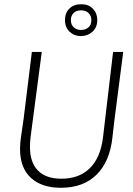

<svg xmlns="http://www.w3.org/2000/svg" viewBox="-20 -885 630 910"><path d="M441 -790Q441 -755 418 -734.5Q395 -714 363 -714Q332 -714 310 -734.5Q288 -755 288 -790Q288 -824 309 -844.5Q330 -865 365 -865Q400 -865 420.5 -843.5Q441 -822 441 -790ZM364 -836Q342 -836 329 -823.5Q316 -811 316 -790Q316 -768 329.5 -755.5Q343 -743 364 -743Q385 -743 399 -755Q413 -767 413 -789Q413 -810 400 -823Q387 -836 364 -836ZM564 -639 522 -313 513 -235Q501 -120 438 -57.5Q375 5 269 5Q177 5 126 -42.5Q75 -90 75 -178Q75 -207 79 -232L92 -322L131 -639H178L125 -236Q122 -212 122 -189Q122 -115 160 -76.5Q198 -38 271 -38Q355 -38 405.5 -87.5Q456 -137 468 -232L516 -639Z"/></svg>

Font: Alegreya Sans SC Light
Style: Italic
Weight: 300
Italic angle: -7°
Designer: Juan Pablo del Peral
Foundry: Huerta Tipografica
Version: Version 2.007